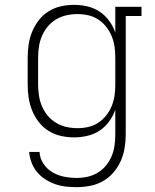

<svg xmlns="http://www.w3.org/2000/svg" viewBox="-20 -558 640 791"><path d="M296 213Q274 213 251 210.5Q228 208 207 200.5Q186 193 166.5 180.5Q147 168 132.5 150.5Q118 133 110 111.5Q102 90 100 68H143Q144 94 159 116.5Q174 139 196.5 152Q219 165 244.5 170Q270 175 296 175Q319 175 341.5 170Q364 165 383.5 153Q403 141 417.5 123Q432 105 440.5 84Q449 63 452 40.5Q455 18 455 -5V-106Q446 -80 429.5 -57.5Q413 -35 390.5 -20Q368 -5 340.5 1.5Q313 8 286 8Q258 8 231 2Q204 -4 180.5 -18.5Q157 -33 140 -55Q123 -77 112.5 -102.5Q102 -128 98 -155.5Q94 -183 94 -210V-320Q94 -347 98 -374.5Q102 -402 112.5 -427.5Q123 -453 140 -475Q157 -497 180.5 -511.5Q204 -526 231 -532Q258 -538 286 -538Q313 -538 340.5 -531.5Q368 -525 390.5 -510Q413 -495 429.5 -472.5Q446 -450 455 -424V-530H563V-492H498V-5Q498 23 493.5 51Q489 79 477.5 105Q466 131 447.5 152.5Q429 174 404.5 188Q380 202 352 207.5Q324 213 296 213ZM299 -30Q322 -30 344 -35Q366 -40 385 -52.5Q404 -65 418 -83Q432 -101 440.5 -122Q449 -143 452 -165Q455 -187 455 -210V-320Q455 -343 452 -365Q449 -387 440.5 -408Q432 -429 418 -447Q404 -465 385 -477.5Q366 -490 344 -495Q322 -500 299 -500Q276 -500 253.5 -495Q231 -490 211 -478Q191 -466 176.5 -448.5Q162 -431 153 -410Q144 -389 140.5 -366Q137 -343 137 -320V-210Q137 -187 140.5 -164Q144 -141 153 -120Q162 -99 176.5 -81.5Q191 -64 211 -52Q231 -40 253.5 -35Q276 -30 299 -30Z"/></svg>

Font: Iosevka Curly Slab XLtEx
Style: Regular
Weight: 200
Width: 7
Monospace: yes
Designer: Belleve Invis
Foundry: Belleve Invis
Version: Version 11.1.0; ttfautohint (v1.8.3)